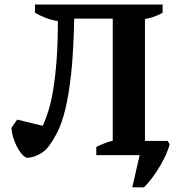

<svg xmlns="http://www.w3.org/2000/svg" viewBox="-20 -682 785 844"><path d="M234.4 -589.4Q205.1 -593.8 179 -604.2Q152.8 -614.7 133.8 -626V-662.1H694.8V-626Q680.7 -617.2 660.6 -609.9Q640.6 -602.5 617.2 -598.1V-62.5H716.8L725.6 -48.8Q722.2 -31.2 711.2 -6.1Q700.2 19 684.6 45.9Q668.9 72.8 650.1 98.1Q631.3 123.5 612.8 141.6H561.5L593.8 0H403.3V-36.1Q419.9 -44.4 438.2 -51.5Q456.5 -58.6 475.6 -63.5V-600.1H306.2Q303.2 -456.1 293 -360.4Q287.6 -312 281.2 -272.7Q274.9 -233.4 267.1 -202.1Q252 -140.1 233.4 -103.5Q214.8 -66.9 195.3 -40.5Q186.5 -28.3 174.8 -18.6Q163.1 -8.8 149.9 -2.2Q136.7 4.4 123.3 8.1Q109.9 11.7 97.2 11.7Q85 6.8 73.2 -7.8Q61.5 -22.5 52.2 -41.5Q43 -60.5 37.1 -81.3Q31.2 -102.1 30.3 -120.1L55.7 -156.2L168 -128.9Q180.2 -155.3 192.1 -192.6Q204.1 -230 213.4 -284.7Q222.7 -339.4 228.5 -414.1Q234.4 -488.8 234.4 -589.4Z"/></svg>

Font: PT Astra Serif
Style: Bold
Weight: 700
Designer: A.Korolkova, I. Chaeva
Foundry: ParaType Ltd
Version: Version 1.002